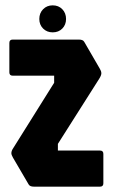

<svg xmlns="http://www.w3.org/2000/svg" viewBox="-20 -698 422 718"><path d="M107 0Q99.5 0 94.5 -2Q89.5 -4 87 -8.5L28.5 -108.5Q22.5 -119 22.5 -125Q22.5 -133.5 28.5 -142.5L182.5 -388.5V-415H27.5Q15 -415 15 -427.5V-537.5Q15 -550 27.5 -550H275Q282.5 -550 287.5 -548Q292.5 -546 295 -541.5L353 -441.5Q355.5 -437.5 357.2 -433Q359 -428.5 359 -424Q359 -416 351 -403.5L196.5 -160V-135H354Q366.5 -135 366.5 -122.5V-12.5Q366.5 0 354 0ZM177 -577Q155.5 -577 141.2 -591.2Q127 -605.5 127 -627Q127 -649 141.2 -663.5Q155.5 -678 177 -678Q199 -678 213 -663.5Q227 -649 227 -627Q227 -605.5 213 -591.2Q199 -577 177 -577Z"/></svg>

Font: Jaro 24pt
Style: Regular
Weight: 400
Designer: Agyei Archer, Celine Hurka, Mirko Velimirović
Version: Version 1.000